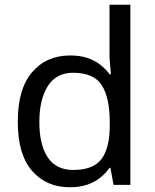

<svg xmlns="http://www.w3.org/2000/svg" viewBox="-20 -780 655 810"><path d="M275 10Q175 10 115 -59.5Q55 -129 55 -267Q55 -405 115.5 -475.5Q176 -546 276 -546Q318 -546 349 -535.5Q380 -525 403 -507Q426 -489 442 -467H448Q447 -480 444.5 -505.5Q442 -531 442 -546V-760H530V0H459L446 -72H442Q426 -49 403 -30.5Q380 -12 348.5 -1Q317 10 275 10ZM289 -63Q374 -63 408.5 -109.5Q443 -156 443 -250V-266Q443 -366 410 -419.5Q377 -473 288 -473Q217 -473 181.5 -416.5Q146 -360 146 -265Q146 -169 181.5 -116Q217 -63 289 -63Z"/></svg>

Font: ukorean05
Style: Book
Weight: 400
Designer: Jelle Bosma - Monotype Design Team
Foundry: Monotype Imaging Inc.
Version: Version 2.003